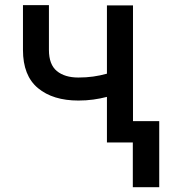

<svg xmlns="http://www.w3.org/2000/svg" viewBox="-20 -567 694 764"><path d="M509.2 0H405.5V-181.5Q379.6 -174.7 351.2 -170.8Q322.8 -166.9 291.9 -166.9Q190.7 -166.9 131 -216.4Q71.4 -266 71.4 -368.3V-546.5H174.7V-368.3Q174.7 -310.4 206.1 -284.4Q237.6 -258.5 291.9 -258.5Q323.2 -258.5 350.9 -262.4Q378.6 -266.3 405.5 -273.8V-545.5H509.2ZM613.6 177.9H508.5V-84.9H613.6Z"/></svg>

Font: Linik Sans Medium
Style: Regular
Weight: 500
Designer: Rasmus Andersson (font), Cristiano Sobral (main changes)
Foundry: rsms
Version: Version 3.018;June 1, 2022;FontCreator 14.0.0.2814 64-bit; t